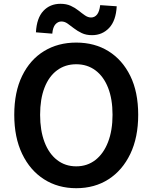

<svg xmlns="http://www.w3.org/2000/svg" viewBox="-20 -976 802 1010"><path d="M381 14Q285 14 211.5 -33Q138 -80 96.5 -166.5Q55 -253 55 -372Q55 -492 96.5 -577Q138 -662 211.5 -707Q285 -752 381 -752Q478 -752 551 -706.5Q624 -661 665.5 -576.5Q707 -492 707 -372Q707 -253 665.5 -166.5Q624 -80 551 -33Q478 14 381 14ZM381 -101Q439 -101 482 -134.5Q525 -168 548.5 -229Q572 -290 572 -372Q572 -455 548.5 -514.5Q525 -574 482 -606Q439 -638 381 -638Q323 -638 280 -606Q237 -574 214 -514.5Q191 -455 191 -372Q191 -290 214 -229Q237 -168 280 -134.5Q323 -101 381 -101ZM464 -791Q433 -791 410 -802Q387 -813 369 -827Q351 -841 335.5 -852Q320 -863 303 -863Q285 -863 271.5 -848Q258 -833 255 -799L169 -806Q173 -881 208 -918.5Q243 -956 298 -956Q329 -956 352 -945.5Q375 -935 393 -920.5Q411 -906 427 -895Q443 -884 459 -884Q478 -884 490.5 -899.5Q503 -915 507 -949L594 -943Q590 -867 554 -829Q518 -791 464 -791Z"/></svg>

Font: Noto Sans TC SemiBold
Style: Regular
Weight: 600
Designer: Ryoko NISHIZUKA  (kana, bopomofo & ideographs); Paul D. Hunt (Latin, Greek & Cyrillic); Sandoll Communications , Soo-you
Foundry: Adobe
Version: Version 2.004-H2;hotconv 1.0.118;makeotfexe 2.5.65603